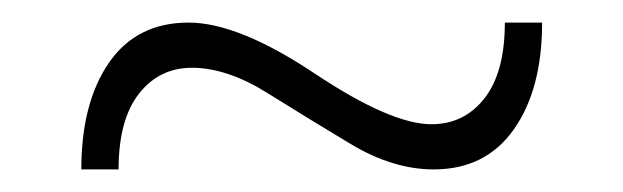

<svg xmlns="http://www.w3.org/2000/svg" viewBox="-20 -441 552 170"><path d="M364 -291Q328 -291 290.5 -313.5Q253 -336 217 -358.5Q181 -381 150 -381Q121 -381 103 -358Q85 -335 85 -291H52Q52 -350 76.5 -385.5Q101 -421 147 -421Q191 -421 258.5 -376Q326 -331 362 -331Q391 -331 409 -354Q427 -377 427 -421H460Q460 -362 435 -326.5Q410 -291 364 -291Z"/></svg>

Font: Creato Display Light
Style: Regular
Weight: 300
Version: Version 1.000